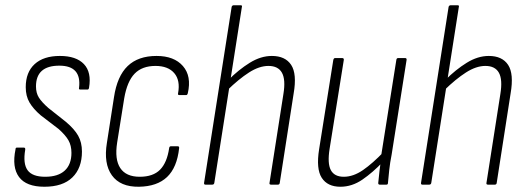

<svg xmlns="http://www.w3.org/2000/svg" viewBox="-20 -703 2004 731"><path d="M149 8Q80 8 52.5 -29Q25 -66 39 -134Q39 -141 44 -141H71Q77 -141 76 -133Q67 -80 85 -55Q103 -30 152 -30Q201 -30 226.5 -53.5Q252 -77 252 -121Q252 -149 240.5 -169Q229 -189 203 -212L135 -264Q107 -288 92.5 -312.5Q78 -337 78 -371Q78 -428 112 -459Q146 -490 208 -490Q270 -490 299.5 -459Q329 -428 319 -369Q318 -362 313 -362H286Q279 -362 281 -369Q291 -453 206 -453Q117 -453 117 -374Q117 -349 128 -331.5Q139 -314 164 -292L231 -239Q263 -212 277.5 -186.5Q292 -161 292 -126Q292 -63 255.5 -27.5Q219 8 149 8Z M509 8Q438 9 406 -35.5Q374 -80 387 -159L414 -333Q426 -413 466 -451.5Q506 -490 576 -490Q643 -490 676.5 -451.5Q710 -413 695 -348Q693 -341 689 -341H663Q656 -341 658 -348Q667 -397 643.5 -424.5Q620 -452 572 -452Q521 -452 492.5 -422.5Q464 -393 453 -329L426 -160Q416 -96 438 -63Q460 -30 512 -30Q563 -30 589.5 -57Q616 -84 624 -139Q625 -146 630 -146H657Q663 -146 662 -139Q654 -65 616 -29Q578 7 509 8Z M762 0Q756 0 757 -7L862 -677Q864 -683 870 -683H896Q903 -683 901 -677L796 -7Q795 0 788 0ZM1012 0Q1005 0 1006 -6L1059 -345Q1068 -400 1053.5 -426Q1039 -452 1002 -452Q967 -452 928 -427Q889 -402 845 -359L849 -398Q889 -438 931 -464Q973 -490 1015 -490Q1066 -490 1088.5 -456Q1111 -422 1098 -347L1045 -6Q1044 0 1038 0Z M1276 8Q1227 8 1205 -26Q1183 -60 1195 -135L1249 -475Q1251 -482 1256 -482H1282Q1290 -482 1289 -475L1235 -137Q1226 -81 1239.5 -55.5Q1253 -30 1289 -30Q1325 -30 1362 -55.5Q1399 -81 1442 -126L1438 -87Q1399 -46 1359.5 -19Q1320 8 1276 8ZM1426 0Q1420 0 1420 -6Q1422 -28 1425 -53.5Q1428 -79 1431 -99V-109L1489 -475Q1490 -482 1496 -482H1522Q1529 -482 1528 -475L1471 -114Q1465 -84 1462 -56.5Q1459 -29 1457 -6Q1457 0 1451 0Z M1588 0Q1582 0 1583 -7L1688 -677Q1690 -683 1696 -683H1722Q1729 -683 1727 -677L1622 -7Q1621 0 1614 0ZM1838 0Q1831 0 1832 -6L1885 -345Q1894 -400 1879.5 -426Q1865 -452 1828 -452Q1793 -452 1754 -427Q1715 -402 1671 -359L1675 -398Q1715 -438 1757 -464Q1799 -490 1841 -490Q1892 -490 1914.5 -456Q1937 -422 1924 -347L1871 -6Q1870 0 1864 0Z"/></svg>

Font: Sofia Sans Condensed ExtraLight
Style: Italic
Weight: 250
Italic angle: -9°
Version: Version 4.100